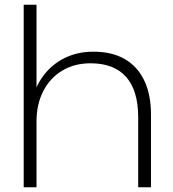

<svg xmlns="http://www.w3.org/2000/svg" viewBox="-20 -790 729 810"><path d="M80 -770H134V0H80ZM374 -572Q452 -572 506 -541Q560 -510 588.5 -450.5Q617 -391 617 -306V0H563V-295Q563 -408 512 -465.5Q461 -523 362 -523Q294 -523 242.5 -492Q191 -461 162.5 -405.5Q134 -350 134 -277L106 -304Q111 -385 146 -445Q181 -505 240 -538.5Q299 -572 374 -572Z"/></svg>

Font: Unbounded ExtraLight
Style: Regular
Weight: 250
Designer: Luke Prowse, Jean-Baptiste Morizot, Fátima Lázaro, Florian Runge
Foundry: NaN
Version: Version 1.701;gftools[0.9.28.dev5+ged2979d]